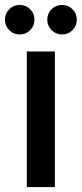

<svg xmlns="http://www.w3.org/2000/svg" viewBox="-34 -760 332 780"><path d="M46 -620Q21 -620 3.5 -637.5Q-14 -655 -14 -680Q-14 -705 3.5 -722.5Q21 -740 46 -740Q71 -740 88.5 -722.5Q106 -705 106 -680Q106 -655 88.5 -637.5Q71 -620 46 -620ZM218 -620Q193 -620 175.5 -637.5Q158 -655 158 -680Q158 -705 175.5 -722.5Q193 -740 218 -740Q243 -740 260.5 -722.5Q278 -705 278 -680Q278 -655 260.5 -637.5Q243 -620 218 -620ZM189 -551V0H75V-551Z"/></svg>

Font: Fz Poppins Med
Style: Regular
Weight: 500
Designer: Ninad Kale (Devanagari), Jonny Pinhorn (Latin)
Foundry: Indian Type Foundry
Version: Vit hóa bi Vntype.Com & FontZin.Com